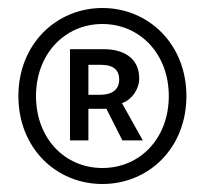

<svg xmlns="http://www.w3.org/2000/svg" viewBox="-20 -817 513 480"><path d="M236 -357C351 -357 446 -446 446 -577C446 -707 351 -797 236 -797C121 -797 26 -707 26 -577C26 -446 121 -357 236 -357ZM236 -397C142 -397 70 -471 70 -577C70 -682 142 -757 236 -757C330 -757 402 -682 402 -577C402 -471 330 -397 236 -397ZM155 -466H201V-545H246L286 -466H337L285 -559C310 -568 328 -594 328 -621C328 -674 286 -694 240 -694H155ZM201 -580V-655H232C266 -655 278 -640 278 -618C278 -593 260 -580 230 -580Z"/></svg>

Font: Source Han Sans TC
Style: Regular
Weight: 400
Designer: Ryoko NISHIZUKA 西塚涼子 (kana, bopomofo & ideographs); Paul D. Hunt (Latin, Greek & Cyrillic); Sandoll Communications 산돌커뮤니
Foundry: Adobe
Version: Version 2.002;hotconv 1.0.116;makeotfexe 2.5.65601